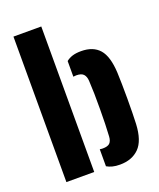

<svg xmlns="http://www.w3.org/2000/svg" viewBox="-148 -891 822 992"><g transform="rotate(-20 262.5 -395.0)"><path d="M47 0V-800H200V0ZM267 -7V-100.5Q271 -100 275.2 -99.5Q279.5 -99 283 -99Q311 -99 322.2 -110.5Q333.5 -122 335 -146Q337 -175.5 338 -214.8Q339 -254 339.2 -296.8Q339.5 -339.5 338.8 -379.8Q338 -420 336 -452Q334.5 -475.5 323 -488.2Q311.5 -501 283 -501Q275.5 -501 267 -499.5V-585.5Q281.5 -597.5 301.2 -603.8Q321 -610 349 -610Q415 -610 449.2 -571Q483.5 -532 488 -441Q489 -415 489.8 -377Q490.5 -339 490.5 -298Q490.5 -257 489.8 -220.2Q489 -183.5 488 -159Q483.5 -68.5 444.2 -29.2Q405 10 339 10Q315.5 10 298 5.5Q280.5 1 267 -7Z"/></g></svg>

Font: Big Shoulders Stencil Text Thin Black
Style: Regular
Weight: 900
Version: Version 2.001